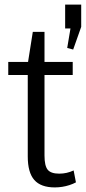

<svg xmlns="http://www.w3.org/2000/svg" viewBox="-20 -810 374 837"><path d="M219 7Q158 7 129.5 -25.5Q101 -58 101 -128V-532L123 -671H174V-132Q174 -87 188 -70Q202 -53 238 -53Q255 -53 270.5 -56.5Q286 -60 301 -67L311 -15Q298 -8 282.5 -3Q267 2 251 4.5Q235 7 219 7ZM16 -540H297V-483H16ZM334 -790V-693L299 -594L273 -601L300 -762L325 -686H264V-790Z"/></svg>

Font: Pathway Extreme SemiCondensed Light
Style: Regular
Weight: 300
Width: 4
Version: Version 1.001;gftools[0.9.26]